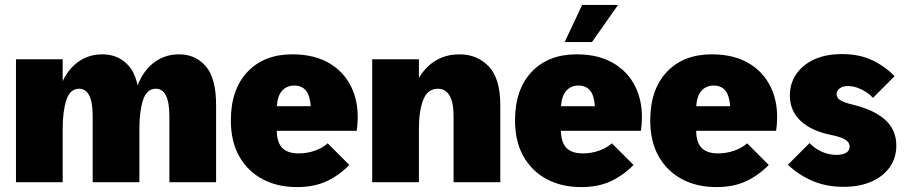

<svg xmlns="http://www.w3.org/2000/svg" viewBox="-20 -741 3682 781"><path d="M45 -500H235V0H45ZM357 -267Q357 -325 343 -352.5Q329 -380 302 -380Q265 -380 250 -334.5Q235 -289 235 -217L219 -282L217 -360Q230 -411 255.5 -446.5Q281 -482 317 -501Q353 -520 396 -520Q464 -520 505.5 -471Q547 -422 547 -314V0H357ZM669 -267Q669 -325 655 -352.5Q641 -380 614 -380Q577 -380 562 -334.5Q547 -289 547 -217L531 -282L529 -360Q542 -411 567.5 -446.5Q593 -482 629 -501Q665 -520 708 -520Q776 -520 817.5 -471Q859 -422 859 -314V0H669Z M1188 20Q1108 20 1047.5 -12.5Q987 -45 953 -105.5Q919 -166 919 -251Q919 -377 986.5 -448.5Q1054 -520 1169 -520Q1263 -520 1326 -480Q1389 -440 1416.5 -370Q1444 -300 1431 -209H1106Q1106 -163 1127.5 -140Q1149 -117 1195 -117Q1229 -117 1260.5 -128Q1292 -139 1313 -158L1401 -70Q1360 -28 1309 -4Q1258 20 1188 20ZM1106 -309H1244Q1241 -352 1224.5 -372.5Q1208 -393 1177 -393Q1147 -393 1128 -372.5Q1109 -352 1106 -309Z M1825 -267Q1825 -325 1808.5 -352.5Q1792 -380 1761 -380Q1719 -380 1701.5 -334.5Q1684 -289 1684 -217L1665 -282L1658 -360Q1672 -411 1699 -446.5Q1726 -482 1764 -501Q1802 -520 1849 -520Q1921 -520 1968 -471Q2015 -422 2015 -314V0H1825ZM1494 -500H1684V0H1494Z M2344 20Q2264 20 2203.5 -12.5Q2143 -45 2109 -105.5Q2075 -166 2075 -251Q2075 -377 2142.5 -448.5Q2210 -520 2325 -520Q2419 -520 2482 -480Q2545 -440 2572.5 -370Q2600 -300 2587 -209H2262Q2262 -163 2283.5 -140Q2305 -117 2351 -117Q2385 -117 2416.5 -128Q2448 -139 2469 -158L2557 -70Q2516 -28 2465 -4Q2414 20 2344 20ZM2262 -309H2400Q2397 -352 2380.5 -372.5Q2364 -393 2333 -393Q2303 -393 2284 -372.5Q2265 -352 2262 -309ZM2348 -721H2494L2388 -570H2277Z M2894 20Q2814 20 2753.5 -12.5Q2693 -45 2659 -105.5Q2625 -166 2625 -251Q2625 -377 2692.5 -448.5Q2760 -520 2875 -520Q2969 -520 3032 -480Q3095 -440 3122.5 -370Q3150 -300 3137 -209H2812Q2812 -163 2833.5 -140Q2855 -117 2901 -117Q2935 -117 2966.5 -128Q2998 -139 3019 -158L3107 -70Q3066 -28 3015 -4Q2964 20 2894 20ZM2812 -309H2950Q2947 -352 2930.5 -372.5Q2914 -393 2883 -393Q2853 -393 2834 -372.5Q2815 -352 2812 -309Z M3273 -159Q3291 -139 3320.5 -125Q3350 -111 3383 -111Q3407 -111 3421.5 -119.5Q3436 -128 3436 -144Q3436 -163 3416.5 -174Q3397 -185 3361 -192Q3281 -208 3237 -249Q3193 -290 3193 -353Q3193 -401 3218.5 -439Q3244 -477 3291.5 -499Q3339 -521 3405 -521Q3475 -521 3527 -496.5Q3579 -472 3619 -431L3531 -343Q3513 -363 3484.5 -377Q3456 -391 3430 -391Q3407 -391 3395 -381Q3383 -371 3383 -358Q3383 -342 3399.5 -332.5Q3416 -323 3450 -315Q3539 -293 3582.5 -252Q3626 -211 3626 -149Q3626 -98 3598.5 -60Q3571 -22 3523 -1.5Q3475 19 3411 19Q3340 19 3283 -6Q3226 -31 3185 -71Z"/></svg>

Font: Moderustic ExtraBold
Style: Regular
Weight: 800
Designer: Tural Alisoy
Foundry: TAFT Foundry
Version: Version 2.120